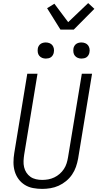

<svg xmlns="http://www.w3.org/2000/svg" viewBox="-20 -1211 640 1239"><path d="M252 8Q222 8 193 2.5Q164 -3 140 -18Q116 -33 99.5 -55.5Q83 -78 75 -105.5Q67 -133 67 -163Q67 -193 72 -223L156 -735H222L136 -213Q133 -193 132 -172.5Q131 -152 135.5 -132.5Q140 -113 150.5 -97Q161 -81 176.5 -70Q192 -59 212 -54.5Q232 -50 252 -50Q272 -50 291.5 -53.5Q311 -57 330 -66Q349 -75 365 -89Q381 -103 392.5 -120.5Q404 -138 410 -157.5Q416 -177 419 -196L508 -735H574L484 -187Q479 -160 470 -134Q461 -108 445 -84.5Q429 -61 406.5 -42.5Q384 -24 358.5 -12.5Q333 -1 305.5 3.5Q278 8 252 8ZM506 -833Q493 -833 482 -837.5Q471 -842 463.5 -851Q456 -860 454 -872.5Q452 -885 454 -898Q455 -906 460 -914.5Q465 -923 472.5 -928Q480 -933 488.5 -935Q497 -937 505 -937Q518 -937 529.5 -932.5Q541 -928 548 -919Q555 -910 557.5 -897.5Q560 -885 557 -872Q556 -864 551 -855.5Q546 -847 539 -842Q532 -837 523 -835Q514 -833 506 -833ZM276 -833Q263 -833 252 -837.5Q241 -842 233.5 -851Q226 -860 224 -872.5Q222 -885 224 -898Q225 -906 230 -914.5Q235 -923 242.5 -928Q250 -933 258.5 -935Q267 -937 275 -937Q288 -937 299.5 -932.5Q311 -928 318 -919Q325 -910 327.5 -897.5Q330 -885 327 -872Q326 -864 321 -855.5Q316 -847 309 -842Q302 -837 293 -835Q284 -833 276 -833ZM370 -1020 284 -1158 331 -1187 420 -1068 549 -1191 589 -1154 456 -1020Z"/></svg>

Font: Iosevka Aile Light
Style: Italic
Weight: 300
Italic angle: -9°
Designer: Belleve Invis
Foundry: Belleve Invis
Version: Version 31.1.0; ttfautohint (v1.8.4)